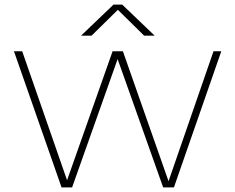

<svg xmlns="http://www.w3.org/2000/svg" viewBox="-20 -819 1028 839"><path d="M249 0 41 -595H77L277 -20H269L472 -595H517L719 -20H714L913 -595H947L740 0H693L489 -575H499L295 0ZM334 -663 476 -799H514L656 -663H610L486 -785H504L380 -663Z"/></svg>

Font: Encode Sans SC Expanded Thin
Style: Regular
Weight: 250
Width: 7
Designer: Multiple Designers
Foundry: Impallari Type
Version: Version 3.002